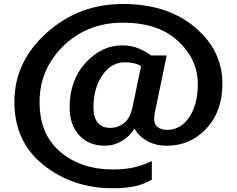

<svg xmlns="http://www.w3.org/2000/svg" viewBox="-20 -746 1211 983"><path d="M336.4 -195.3Q336.4 -107.4 385.3 -53.7Q434.1 0 517.6 0Q563 0 603.3 -23.7Q643.6 -47.4 668.9 -87.9Q689.5 -48.8 732.9 -24.4Q776.4 0 835 0Q954.6 0 1036.6 -87.9Q1118.7 -175.8 1118.7 -317.4Q1118.7 -488.3 977.5 -606.9Q836.4 -725.6 608.9 -725.6Q383.3 -725.6 218.5 -577.6Q53.7 -429.7 53.7 -224.6Q53.7 -19.5 203.1 99.1Q352.5 217.8 557.1 217.8Q627 217.8 674.6 206.5Q722.2 195.3 757.3 173.8V78.1Q724.6 95.7 675.8 108.6Q627 121.6 557.1 121.6Q396 121.6 289.3 32Q182.6 -57.6 182.6 -223.6Q182.6 -392.1 304.9 -511Q427.2 -629.9 608.9 -629.9Q791 -629.9 891.8 -535.6Q992.7 -441.4 992.7 -316.4Q992.7 -210.9 949 -146Q905.3 -81.1 835.9 -81.1Q800.3 -81.1 781.5 -100.8Q762.7 -120.6 772.9 -170.9L833.5 -461.9H753.9Q728.5 -481.4 690.9 -497.6Q653.3 -513.7 605.5 -513.7Q500 -513.7 418.2 -424.6Q336.4 -335.4 336.4 -195.3ZM458.5 -195.8Q458.5 -294.9 504.2 -361.1Q549.8 -427.2 619.1 -427.2Q641.6 -427.2 663.6 -422.6Q685.5 -418 702.1 -407.2L659.2 -200.2Q646 -139.2 614.5 -115.2Q583 -91.3 544.9 -91.3Q502.9 -91.3 480.7 -117.7Q458.5 -144 458.5 -195.8Z"/></svg>

Font: Roboto Flex
Style: wght 600 wdth 140 opsz 13.0 GRAD 0.00 slnt 0.00 XTRA 468 XOPQ 96 YOPQ 79 YTLC 514 YTUC 712 YTAS 750 YTDE -203.00 YTFI 738
Weight: 600
Width: 8
Designer: Berlow after Robertson
Foundry: Google
Version: Version 3.100